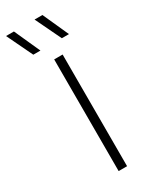

<svg xmlns="http://www.w3.org/2000/svg" viewBox="-254 -843 695 886"><g transform="rotate(-30 93.5 -400.0)"><path d="M93.5 0V-595H138.5V0ZM173 -662 107 -799.5H149L211 -662ZM21 -662 -45 -799.5H-3L59 -662Z"/></g></svg>

Font: Encode Sans SC ExtraLight
Style: Regular
Weight: 250
Designer: Multiple Designers
Foundry: Impallari Type
Version: Version 3.002